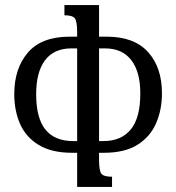

<svg xmlns="http://www.w3.org/2000/svg" viewBox="-20 -734 692 754"><path d="M388 -134H369V-107Q369 -64 378 -52Q387 -40 420 -40V0H283V-134H263Q183 -134 132.5 -164.5Q82 -195 59 -247Q36 -299 36 -365Q36 -465 89.5 -527.5Q143 -590 254 -590H283V-607Q283 -651 273.5 -662.5Q264 -674 233 -674V-714H369V-590H399Q507 -590 561.5 -529.5Q616 -469 616 -368Q616 -303 593 -250Q570 -197 520 -165.5Q470 -134 388 -134ZM283 -180V-544H261Q192 -544 157 -497.5Q122 -451 122 -364Q122 -270 158.5 -225Q195 -180 267 -180ZM369 -544V-180H386Q456 -180 493.5 -225.5Q531 -271 531 -367Q531 -452 495.5 -498Q460 -544 392 -544Z"/></svg>

Font: Noto Serif Armenian Condensed Medium
Style: Regular
Weight: 500
Width: 3
Designer: Monotype Design Team
Foundry: Monotype Imaging Inc.
Version: Version 2.008; ttfautohint (v1.8.4.7-5d5b)